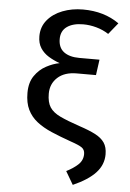

<svg xmlns="http://www.w3.org/2000/svg" viewBox="-64 -819 743 1095"><g transform="rotate(5 307.5 -271.0)"><path d="M366.7 -771.8Q487.7 -771.8 573.8 -710.8L521 -645.6Q488.7 -666.7 450.5 -677.2Q412.3 -687.7 374.9 -687.7Q316.4 -687.7 282.3 -663.6Q248.2 -639.5 248.2 -592.8Q248.2 -543.1 280.3 -519Q312.3 -494.9 369.2 -494.9H484.6L472.3 -405.6H362.1Q292.3 -405.6 252.8 -369.5Q213.3 -333.3 213.3 -276.9Q213.3 -227.2 231.8 -199Q250.3 -170.8 292.1 -151Q333.8 -131.3 403.6 -107.7Q460 -89.2 495.6 -70.8Q531.3 -52.3 548.7 -26.7Q566.2 -1 566.2 40Q566.2 100 523.6 145.9Q481 191.8 394.9 229.7L350.8 154.4Q390.3 134.9 417.2 110Q444.1 85.1 444.1 48.7Q444.1 24.6 426.9 12.3Q409.7 0 361 -16.4Q300 -37.9 250.3 -59.2Q200.5 -80.5 165.1 -108.2Q129.7 -135.9 110.8 -174.9Q91.8 -213.8 91.8 -270.8Q91.8 -330.3 118.5 -368.7Q145.1 -407.2 184.1 -427.9Q223.1 -448.7 260 -455.4Q225.6 -467.7 196.2 -485.6Q166.7 -503.6 149 -531Q131.3 -558.5 131.3 -598.5Q131.3 -652.3 163.6 -691.3Q195.9 -730.3 249.5 -751Q303.1 -771.8 366.7 -771.8Z"/></g></svg>

Font: Fira Code Medium
Style: Regular
Weight: 500
Designer: Carrois Corporate, Edenspiekermann AG, Nikita Prokopov
Foundry: Carrois Corporate, Edenspiekermann AG, Nikita Prokopov
Version: Version 6.002